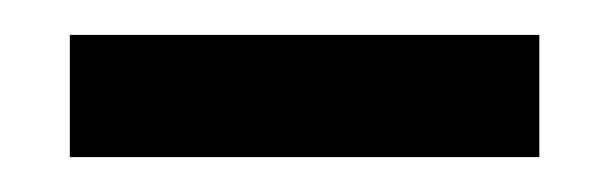

<svg xmlns="http://www.w3.org/2000/svg" viewBox="-20 -716 349 110"><path d="M20 -626V-696H289V-626Z"/></svg>

Font: Bricolage Grotesque 12pt
Style: Regular
Weight: 400
Designer: Mathieu Triay
Foundry: Atelier Triay
Version: Version 1.001; ttfautohint (v1.8.4.7-5d5b);gftools[0.9.33.de